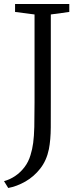

<svg xmlns="http://www.w3.org/2000/svg" viewBox="-38 -763 399 956"><path d="M-18 139Q11.5 131 37.8 113.2Q64 95.5 84 69.2Q104 43 114 9Q123 -19.5 127.2 -51.5Q131.5 -83.5 132.8 -131Q134 -178.5 134 -253V-691L37 -703.5V-743H307V-703.5L215 -691V-269.5Q215 -191 214.8 -129Q214.5 -67 205.5 -20.5Q194 36 162.5 76.2Q131 116.5 88.5 140.8Q46 165 3 173Z"/></svg>

Font: Merriweather 36pt Light
Style: Regular
Weight: 300
Designer: Eben Sorkin
Foundry: Eben Sorkin
Version: Version 2.100